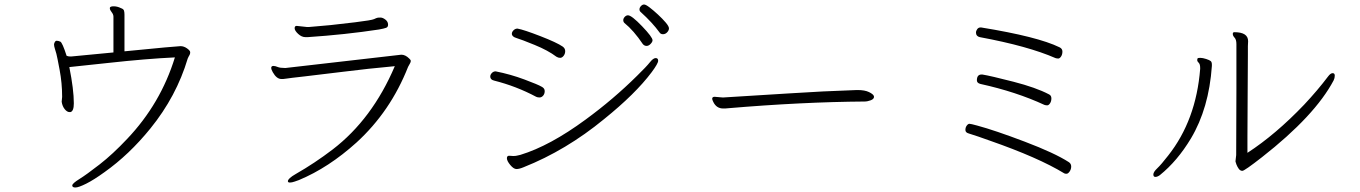

<svg xmlns="http://www.w3.org/2000/svg" viewBox="-20 -779 6040 853"><path d="M220 -583Q224 -598 231.5 -598Q239 -598 248 -594Q257 -590 276 -531Q284 -528 292 -528H296L484 -546V-705Q484 -715 476 -725Q468 -735 468 -742V-744Q469 -751 485 -751Q501 -751 517 -743Q529 -739 531 -731.5Q533 -724 533 -714V-551Q767 -574 782 -574Q797 -574 811 -564Q825 -554 825 -547Q825 -540 822.5 -535.5Q820 -531 818 -527.5Q816 -524 814 -519Q764 -351 648 -208Q554 -92 444 -14Q397 20 363 37Q329 54 315 54Q301 54 301 45Q301 36 332.5 16.5Q364 -3 422.5 -48.5Q481 -94 545 -162Q694 -319 757 -524Q630 -518 462 -499.5Q294 -481 288 -481Q308 -381 308 -320Q308 -285 293 -281H289Q278 -281 267.5 -294Q257 -307 254 -327L256 -348V-351Q256 -409 245 -468Q234 -527 230.5 -540Q227 -553 223.5 -563.5Q220 -574 220 -583Z M1664 -648Q1513 -625 1347 -614H1337Q1320 -614 1304.5 -628.5Q1289 -643 1289 -653.5Q1289 -664 1298 -664L1344 -659H1352Q1360 -660 1386.5 -662Q1413 -664 1448.5 -667.5Q1484 -671 1557.5 -680Q1631 -689 1641.5 -694Q1652 -699 1656.5 -700Q1661 -701 1670.5 -701Q1680 -701 1691.5 -692.5Q1703 -684 1704 -671.5Q1705 -659 1695.5 -655.5Q1686 -652 1664 -648ZM1249 -477 1763 -536Q1781 -536 1798 -519Q1805 -513 1805 -508Q1805 -503 1801 -496.5Q1797 -490 1793 -482Q1715 -284 1564 -146Q1440 -34 1308 21Q1302 23 1289.5 27.5Q1277 32 1268 32Q1259 32 1259 26Q1259 14 1294 -6Q1378 -54 1458 -115Q1634 -250 1734 -485Q1614 -474 1507 -460.5Q1400 -447 1332.5 -439.5Q1265 -432 1254 -430Q1243 -428 1238 -428H1230Q1209 -428 1192 -458Q1185 -470 1185 -477.5Q1185 -485 1193 -486H1195Q1203 -486 1213.5 -481.5Q1224 -477 1245 -477Z M2910 -635Q2879 -678 2826 -726Q2821 -730 2821 -737.5Q2821 -745 2827.5 -752Q2834 -759 2841.5 -759Q2849 -759 2866 -746Q2883 -733 2903 -714.5Q2923 -696 2937.5 -679Q2952 -662 2952 -653Q2952 -644 2944 -635.5Q2936 -627 2925.5 -627Q2915 -627 2910 -635ZM2879 -600Q2879 -593 2870.5 -584Q2862 -575 2852.5 -575Q2843 -575 2836 -583Q2795 -644 2754 -677Q2749 -682 2749 -689.5Q2749 -697 2755.5 -704Q2762 -711 2770 -711Q2786 -711 2832.5 -662.5Q2879 -614 2879 -600ZM2279 -652Q2307 -647 2380.5 -618.5Q2454 -590 2480 -572Q2491 -564 2491 -552Q2491 -540 2484 -531Q2477 -522 2468.5 -522Q2460 -522 2452 -527Q2415 -555 2355 -579.5Q2295 -604 2274.5 -610Q2254 -616 2254 -629Q2254 -637 2261.5 -644.5Q2269 -652 2279 -652ZM2258 -86H2263Q2270 -86 2276.5 -87.5Q2283 -89 2292 -91Q2423 -131 2582 -248Q2705 -338 2810 -442Q2852 -483 2867 -502Q2882 -521 2893 -521Q2904 -521 2904 -509Q2904 -497 2875 -458Q2803 -362 2664 -250Q2495 -111 2306 -36Q2287 -28 2274.5 -28Q2262 -28 2247 -46Q2232 -64 2232 -76Q2232 -88 2243.5 -87Q2255 -86 2258 -86ZM2182 -462Q2248 -449 2309.5 -426Q2371 -403 2386 -394Q2400 -387 2400 -374.5Q2400 -362 2393 -354Q2386 -346 2377 -346Q2368 -346 2362 -349Q2274 -396 2175 -421Q2158 -425 2158 -439Q2158 -447 2165 -454.5Q2172 -462 2182 -462Z M3155 -349 3190 -346H3194Q3334 -354 3484.5 -364Q3635 -374 3787 -379H3790Q3822 -379 3840.5 -370Q3859 -361 3862 -353L3863 -349Q3863 -339 3848.5 -333.5Q3834 -328 3821 -328Q3543 -326 3213 -298Q3207 -297 3202 -297H3193Q3163 -297 3149 -326Q3144 -336 3144 -340Q3144 -349 3155 -349Z M4339 -657Q4591 -616 4687 -569Q4700 -563 4700 -550Q4700 -537 4694 -528Q4688 -519 4681.5 -519Q4675 -519 4669 -521Q4548 -574 4333 -614Q4316 -618 4316 -634Q4316 -642 4321.5 -649.5Q4327 -657 4336 -657ZM4344 -448Q4381 -442 4482 -416Q4583 -390 4640 -360Q4651 -355 4651 -342Q4651 -329 4645 -320Q4639 -311 4632.5 -311Q4626 -311 4620 -313Q4495 -371 4336 -406Q4320 -410 4320 -422Q4320 -448 4341 -448ZM4708 -9Q4593 -79 4378 -154Q4323 -174 4284 -186Q4269 -190 4269 -201.5Q4269 -213 4275 -221Q4281 -229 4287 -229Q4293 -229 4322 -221Q4400 -200 4533 -149.5Q4666 -99 4728 -59Q4739 -52 4739 -39.5Q4739 -27 4732 -17Q4725 -7 4718 -7Q4711 -7 4708 -9Z M5464 -636Q5525 -636 5525 -596L5524 -574V-538L5523 -367L5522 -169V-100Q5648 -182 5774 -314Q5834 -378 5880 -439Q5891 -454 5900.5 -454Q5910 -454 5910 -443Q5910 -432 5905 -422Q5822 -265 5587 -81Q5509 -20 5499.5 -20Q5490 -20 5483.5 -29Q5477 -38 5473 -48.5Q5469 -59 5469 -61V-64L5472 -90L5473 -384V-583Q5473 -603 5465 -611.5Q5457 -620 5457 -628V-629Q5457 -636 5464 -636ZM5364 -486Q5351 -298 5271 -164Q5211 -64 5133 -1Q5122 7 5113 7Q5104 7 5104 -4Q5104 -15 5121.5 -31.5Q5139 -48 5170 -88Q5294 -245 5312 -473V-477Q5312 -494 5305.5 -500Q5299 -506 5299 -511.5Q5299 -517 5300.5 -519.5Q5302 -522 5312.5 -522Q5323 -522 5338.5 -517Q5354 -512 5359 -507.5Q5364 -503 5364 -492Z"/></svg>

Font: LXGW WenKai Light
Style: Regular
Weight: 300
Designer: LXGW / Fontworks Inc.
Foundry: LXGW / Fontworks Inc.
Version: Version 1.501; October 10, 2024